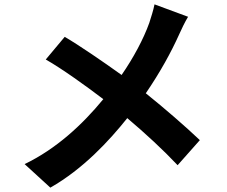

<svg xmlns="http://www.w3.org/2000/svg" viewBox="-20 -809 1040 881"><path d="M689 -789C684 -763 673 -729 665 -704C638 -629 593 -545 538 -465C453 -526 345 -600 277 -640L190 -536C264 -494 374 -415 454 -354C357 -236 238 -126 93 -56L211 52C362 -34 481 -163 564 -267C648 -196 729 -121 795 -51L897 -166C834 -226 734 -313 649 -381C716 -479 766 -571 802 -651C812 -674 829 -709 843 -732Z"/></svg>

Font: Noto Sans Japanese Bold
Style: Bold
Weight: 700
Designer: Ryoko NISHIZUKA (kana & ideographs); Paul D. Hunt (Latin, Greek & Cyrillic); Wenlong ZHANG (bopomofo); Sandoll Communica
Foundry: Adobe Systems Incorporated
Version: Version 1.000;PS 1;hotconv 1.0.78;makeotf.lib2.5.61930